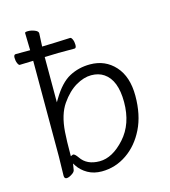

<svg xmlns="http://www.w3.org/2000/svg" viewBox="-107 -790 788 889"><g transform="rotate(-15 286.5 -346.0)"><path d="M97 -565 33 -563H32Q27 -563 22 -574.5Q17 -586 17 -601Q17 -616 27 -616H96L94 -699Q94 -704 109 -704Q124 -704 140.5 -697.5Q157 -691 157 -681L154 -618L217 -620Q232 -620 289 -623H290Q295 -623 300 -612Q305 -601 305 -585.5Q305 -570 296 -570H218L153 -568V-351L162 -366Q202 -433 247 -457Q292 -481 346 -481Q419 -481 465.5 -429.5Q512 -378 512 -286.5Q512 -195 479.5 -129Q447 -63 393 -26Q338 12 272 12Q234 12 205 -4.5Q176 -21 159 -47L152 -58L147 -27Q145 -19 135 -12Q118 0 106.5 0Q95 0 95 -15L97 -106ZM157 -681ZM151 -93Q161 -98 163 -98Q171 -98 185 -78Q213 -36 274.5 -36Q336 -36 395 -101.5Q454 -167 454 -272Q454 -377 399 -414Q374 -431 338.5 -431Q303 -431 264.5 -408.5Q226 -386 193 -338.5Q160 -291 154 -209Q151 -167 151 -101Z"/></g></svg>

Font: ToneOZ-Pinyin-WenKai-Light
Style: Light
Weight: 300
Designer: Fontworks Inc.
Foundry: ToneOZ
Version: Version 0.240331